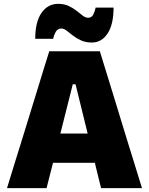

<svg xmlns="http://www.w3.org/2000/svg" viewBox="-20 -980 774 1000"><path d="M16.5 0Q34 -57 53.5 -120.8Q73 -184.5 91 -241L166.5 -486Q187 -552.5 203.2 -605.8Q219.5 -659 236.5 -713H500Q517.5 -656.5 533.8 -603.5Q550 -550.5 570 -486L645 -241Q663.5 -181.5 682.8 -119.2Q702 -57 719.5 0H506.5Q498.5 -32 490.2 -65.5Q482 -99 474 -132H256Q247.5 -98.5 239 -65Q230.5 -31.5 222.5 0ZM359 -541 294.5 -284.5H436.5L373.5 -541ZM458.5 -758.5Q426.5 -758.5 402.2 -769.5Q378 -780.5 359.5 -795Q341 -809.5 326.8 -820.5Q312.5 -831.5 300.5 -831.5Q280 -831.5 270.2 -814Q260.5 -796.5 257 -778H163.5Q163.5 -866 196.2 -913Q229 -960 283 -960Q314.5 -960 337.8 -949Q361 -938 378.8 -923.8Q396.5 -909.5 411 -898.5Q425.5 -887.5 439 -887.5Q457.5 -887.5 466.2 -905Q475 -922.5 478 -940.5H571.5Q571.5 -853 540.5 -805.8Q509.5 -758.5 458.5 -758.5Z"/></svg>

Font: Commissioner ExtraBold
Style: Regular
Weight: 800
Designer: Kostas Bartsokas
Foundry: Kostas Bartsokas
Version: Version 1.000; ttfautohint (v1.8.3)